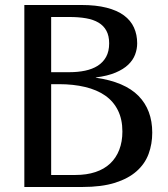

<svg xmlns="http://www.w3.org/2000/svg" viewBox="-20 -746 669 766"><path d="M77.1 0V-726.1H304.2Q362.8 -726.1 405 -715.3Q447.3 -704.6 474.4 -684.6Q501.5 -664.6 514.4 -636.2Q527.3 -607.9 527.3 -573.2Q527.3 -550.3 519 -528.3Q510.7 -506.3 491.7 -488Q472.7 -469.7 440.9 -456.3Q409.2 -442.9 362.3 -437V-436Q477.5 -419.4 532.5 -363.5Q587.4 -307.6 587.4 -216.8Q587.4 -171.4 572.8 -131.8Q558.1 -92.3 525.1 -63Q492.2 -33.7 439 -16.8Q385.7 0 308.1 0ZM184.1 -410.2V-47.9H280.3Q325.7 -47.9 360.8 -59.6Q396 -71.3 419.7 -93.8Q443.4 -116.2 455.8 -148.4Q468.3 -180.7 468.3 -221.2Q468.3 -270 450.4 -305.9Q432.6 -341.8 399.7 -364.7Q366.7 -387.7 319.8 -398.9Q272.9 -410.2 215.3 -410.2ZM184.1 -678.2V-458H257.3Q291 -458 319.8 -464.1Q348.6 -470.2 369.9 -483.6Q391.1 -497.1 403.3 -519Q415.5 -541 415.5 -573.2Q415.5 -603 404.5 -623.3Q393.6 -643.6 373 -655.8Q352.5 -668 323.2 -673.1Q293.9 -678.2 257.3 -678.2Z"/></svg>

Font: Federov2
Style: Regular
Weight: 400
Designer: Olexa M. Volochay | Cyreal.org
Foundry: Olexa M. Volochay | Cyreal.org
Version: Version 1.000